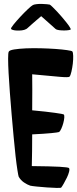

<svg xmlns="http://www.w3.org/2000/svg" viewBox="-20 -942 385 958"><path d="M327.1 -559.6Q323.2 -554.7 279.3 -558.6Q235.4 -562.5 140.6 -571.3Q140.6 -539.1 141.1 -492.2Q141.6 -445.3 140.6 -391.6Q213.9 -384.8 254.9 -378.9Q295.9 -373 297.9 -371.1Q301.8 -367.2 300.8 -355Q299.8 -342.8 295.9 -328.1Q292 -313.5 286.1 -300.3Q280.3 -287.1 274.4 -283.2Q269.5 -281.2 235.8 -277.8Q202.1 -274.4 140.6 -271.5Q140.6 -229.5 140.1 -188.5Q139.6 -147.5 138.7 -113.3Q233.4 -112.3 276.9 -109.9Q320.3 -107.4 324.2 -103.5Q328.1 -98.6 324.7 -85Q321.3 -71.3 314 -56.2Q306.6 -41 298.3 -26.4Q290 -11.7 285.2 -5.9Q283.2 -3.9 261.7 -4.4Q240.2 -4.9 213.9 -6.8Q187.5 -8.8 163.1 -11.2Q138.7 -13.7 130.9 -15.6Q116.2 -20.5 99.6 -31.7Q83 -43 73.2 -60.5Q71.3 -65.4 66.9 -93.3Q62.5 -121.1 57.6 -164.1Q52.7 -207 47.9 -260.7Q43 -314.5 38.1 -370.1Q33.2 -425.8 29.3 -479.5Q25.4 -533.2 22.9 -576.7Q20.5 -620.1 20.5 -648.9Q20.5 -677.7 23.4 -683.6Q26.4 -691.4 50.8 -695.3Q75.2 -699.2 109.4 -700.7Q143.6 -702.1 183.1 -701.2Q222.7 -700.2 256.8 -697.8Q291 -695.3 314.5 -691.9Q337.9 -688.5 340.8 -685.5Q344.7 -680.7 345.2 -663.1Q345.7 -645.5 343.3 -624.5Q340.8 -603.5 336.4 -584.5Q332 -565.4 327.1 -559.6ZM333 -794.9Q331.1 -793 321.8 -791.5Q312.5 -790 299.8 -790Q287.1 -790 274.9 -791.5Q262.7 -793 256.8 -797.9Q254.9 -799.8 247.1 -806.6Q239.3 -813.5 229 -822.8Q218.8 -832 207 -842.3Q195.3 -852.5 185.5 -861.3Q174.8 -852.5 162.6 -841.8Q150.4 -831.1 139.6 -821.8Q128.9 -812.5 121.1 -805.2Q113.3 -797.9 110.4 -796.9Q101.6 -792 88.9 -790.5Q76.2 -789.1 64.5 -789.6Q52.7 -790 44.4 -792.5Q36.1 -794.9 35.2 -797.9Q33.2 -801.8 47.4 -819.3Q61.5 -836.9 80.6 -857.4Q99.6 -877.9 118.2 -895.5Q136.7 -913.1 144.5 -917Q150.4 -919.9 163.1 -921.4Q175.8 -922.9 189.5 -922.4Q203.1 -921.9 214.4 -920.9Q225.6 -919.9 228.5 -918.9Q233.4 -916 243.2 -906.2Q252.9 -896.5 265.1 -883.8Q277.3 -871.1 289.6 -856.4Q301.8 -841.8 312 -829.1Q322.3 -816.4 328.1 -806.6Q334 -796.9 333 -794.9Z"/></svg>

Font: Jolly Lodger
Style: Regular
Weight: 400
Designer: Stuart Sandler
Foundry: Font Diner, Inc
Version: Version 1.000